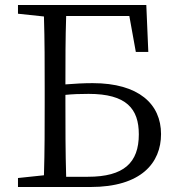

<svg xmlns="http://www.w3.org/2000/svg" viewBox="-20 -749 705 769"><path d="M245 -41C242 -140 242 -240 242 -338V-369C271 -372 301 -373 335 -373C487 -373 536 -313 536 -211C536 -97 476 -41 332 -41ZM498 -685 524 -541H574L566 -729H52V-694L156 -683C159 -587 159 -489 159 -393V-338C159 -240 159 -143 156 -47L52 -36V0H342C546 0 625 -97 625 -212C625 -332 536 -416 351 -416C316 -416 279 -414 242 -411C242 -505 242 -596 245 -685Z"/></svg>

Font: Source Han Serif
Style: Regular
Weight: 400
Designer: Ryoko NISHIZUKA 西塚涼子 (kana & ideographs); Frank Grießhammer (Latin, Greek & Cyrillic); Wenlong ZHANG 张文龙 (bopomofo); San
Foundry: Adobe Systems Incorporated
Version: Version 1.001;PS 1.001;hotconv 16.6.54;makeotf.lib2.5.65590